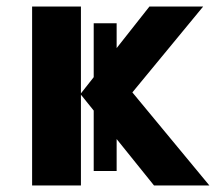

<svg xmlns="http://www.w3.org/2000/svg" viewBox="-20 -566 659 586"><path d="M336 -495V-44H266V-495ZM436 -546H600L384 -284L619 0H450L227 -277V0H78V-546H227V-281Z"/></svg>

Font: Noto IKEA Simplified Chinese
Style: Bold
Weight: 700
Designer: Monotype Design Team
Foundry: Monotype Imaging Inc.
Version: Version 1.100